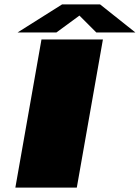

<svg xmlns="http://www.w3.org/2000/svg" viewBox="-20 -855 637 875"><path d="M50 0 169 -675H449L330 0ZM60 -707 263 -835H436L597 -707H419L342 -784L237 -707Z"/></svg>

Font: Anybody UltraExpanded Black
Style: Italic
Weight: 900
Width: 9
Italic angle: -10°
Designer: Tyler Finck
Foundry: Etcetera Type Company
Version: Version 1.010; ttfautohint (v1.8.3) -l 8 -r 50 -G 200 -x 14 